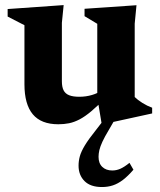

<svg xmlns="http://www.w3.org/2000/svg" viewBox="-20 -475 630 754"><path d="M223 -156Q223 -133.5 229.8 -120.2Q236.5 -107 251.5 -101Q266.5 -95 291.5 -95Q317.5 -95 341.2 -102Q365 -109 380.5 -121L398.5 -94.5Q364.5 -60 339 -38.5Q313.5 -17 292.2 -6Q271 5 251.2 9Q231.5 13 209 13Q141.5 13 108.8 -26.2Q76 -65.5 76 -144V-376L10 -410V-439.5L230 -455L223 -385.5ZM379 10 362 -92V-381.5L312 -411.5V-440.5L516 -454.5L509 -382V-94Q514.5 -88.5 522.2 -82.5Q530 -76.5 539.2 -70.8Q548.5 -65 558.2 -60.2Q568 -55.5 577.5 -52V-29.5L397 10ZM407.5 35Q391 62.5 382.2 81.5Q373.5 100.5 370.2 114.5Q367 128.5 367 141Q367 166.5 381.8 180.5Q396.5 194.5 421 194.5Q437 194.5 452.5 187.8Q468 181 488.5 164.5L504 191.5Q482.5 216.5 462.8 231.5Q443 246.5 423.2 253Q403.5 259.5 380.5 259.5Q335 259.5 311.8 236Q288.5 212.5 288.5 175.5Q288.5 157 293.5 138.8Q298.5 120.5 313.2 96Q328 71.5 356.5 36L404 -25.5H442.5Z"/></svg>

Font: Newsreader 16pt 16pt
Style: Bold
Weight: 700
Version: Version 1.003